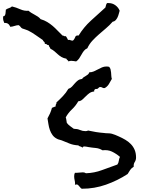

<svg xmlns="http://www.w3.org/2000/svg" viewBox="-338 -1127 933 1224"><path d="M529.3 -123Q529.3 -106.4 521 -94.2Q512.7 -82 514.6 -64.5Q501 -56.6 492.2 -43.9Q483.4 -31.2 475.6 -17.6Q411.1 24.4 337.4 50.3Q263.7 76.2 185.5 76.2Q180.7 76.2 176.8 71.8Q172.9 67.4 168.9 62.5Q165 57.6 160.6 53.2Q156.2 48.8 150.4 48.8Q143.6 48.8 139.6 51.8Q139.6 49.8 140.1 48.3Q140.6 46.9 140.6 44.9Q140.6 33.2 137.7 21Q134.8 8.8 134.8 -2.9Q134.8 -16.6 139.6 -25.4H151.4Q161.1 -25.4 170.4 -26.9Q179.7 -28.3 190.4 -28.3Q201.2 -28.3 210 -22.5Q263.7 -24.4 312 -42.5Q360.4 -60.5 410.2 -78.1Q418 -88.9 419.4 -102.1Q420.9 -115.2 426.8 -127Q401.4 -148.4 375.5 -160.6Q349.6 -172.9 315.4 -168.9Q294.9 -181.6 272 -183.6Q249 -185.5 225.6 -189.5Q219.7 -190.4 213.4 -191.9Q207 -193.4 200.2 -193.4Q195.3 -193.4 190.9 -190.9Q186.5 -188.5 188.5 -183.6Q183.6 -191.4 175.3 -192.9Q167 -194.3 161.1 -200.2Q129.9 -202.1 106.4 -211.4Q83 -220.7 54.7 -232.4Q46.9 -235.4 39.6 -236.8Q32.2 -238.3 25.4 -242.2Q7.8 -251 -2.9 -265.6Q-13.7 -280.3 -20 -298.3Q-26.4 -316.4 -29.3 -335.9Q-32.2 -355.5 -35.2 -372.1Q-26.4 -387.7 -19 -404.3Q-11.7 -420.9 -6.8 -439.5Q-1 -442.4 4.9 -444.3Q10.7 -446.3 17.6 -449.2Q16.6 -451.2 16.6 -454.1Q16.6 -459 20 -463.9Q23.4 -468.8 21.5 -473.6Q43 -493.2 63 -514.2Q83 -535.2 97.7 -560.5Q112.3 -565.4 121.1 -575.2Q129.9 -585 138.7 -595.2Q147.5 -605.5 158.2 -613.8Q168.9 -622.1 185.5 -624Q189.5 -630.9 196.3 -635.3Q203.1 -639.6 210 -643.6Q216.8 -647.5 222.7 -652.3Q228.5 -657.2 231.4 -666Q247.1 -666 260.3 -671.9Q273.4 -677.7 286.1 -684.6Q298.8 -691.4 312 -697.3Q325.2 -703.1 340.8 -703.1Q344.7 -703.1 348.6 -702.6Q352.5 -702.1 357.4 -701.2Q364.3 -694.3 366.7 -685.1Q369.1 -675.8 370.1 -665Q371.1 -654.3 371.6 -643.6Q372.1 -632.8 375 -624Q366.2 -607.4 356 -590.8Q345.7 -574.2 329.1 -565.4H327.1Q320.3 -564.5 314.5 -568.4Q308.6 -572.3 300.8 -572.3Q295.9 -572.3 293 -569.3L288.1 -564.5Q286.1 -562.5 282.7 -560.5Q279.3 -558.6 273.4 -560.5Q259.8 -555.7 262.7 -543.9Q244.1 -542 231.4 -532.7Q218.8 -523.4 208 -512.2Q197.3 -501 186.5 -491.7Q175.8 -482.4 161.1 -481.4Q144.5 -452.1 120.6 -429.7Q96.7 -407.2 81.1 -378.9Q84 -371.1 85 -362.3Q85.9 -353.5 87.9 -343.8Q96.7 -332 108.9 -323.2Q121.1 -314.5 132.8 -305.7H135.7Q155.3 -305.7 171.9 -298.3Q188.5 -291 207 -291Q216.8 -291 223.6 -294.9Q249 -289.1 273.9 -285.2Q298.8 -281.2 324.2 -279.3Q336.9 -277.3 350.1 -277.3Q363.3 -277.3 375 -274.4Q385.7 -271.5 396.5 -267.1Q407.2 -262.7 418 -257.8Q440.4 -248 460.4 -236.3Q480.5 -224.6 496.1 -208.5Q511.7 -192.4 520.5 -171.4Q529.3 -150.4 529.3 -123ZM424.8 -1058.6Q421.9 -1048.8 418.9 -1037.6Q416 -1026.4 411.1 -1016.1Q406.2 -1005.9 398.9 -998Q391.6 -990.2 379.9 -988.3Q360.4 -965.8 337.9 -946.8Q315.4 -927.7 293.5 -908.7Q271.5 -889.6 251.5 -868.2Q231.4 -846.7 218.8 -819.3Q205.1 -813.5 196.8 -802.7Q188.5 -792 181.6 -779.3Q174.8 -766.6 167 -754.9Q159.2 -743.2 147.5 -735.4Q139.6 -736.3 131.8 -737.8Q124 -739.3 116.2 -739.3Q106.4 -739.3 98.6 -735.4Q96.7 -741.2 91.8 -744.1Q86.9 -747.1 85 -752.9Q67.4 -755.9 54.7 -763.2Q42 -770.5 31.2 -780.3Q20.5 -790 9.3 -799.8Q-2 -809.6 -16.6 -816.4Q-18.6 -823.2 -22.5 -827.6Q-26.4 -832 -27.3 -839.8H-30.3Q-37.1 -839.8 -40.5 -844.2Q-43.9 -848.6 -51.8 -846.7Q-51.8 -857.4 -57.1 -860.8Q-62.5 -864.3 -65.4 -872.1Q-88.9 -887.7 -111.3 -903.8Q-133.8 -919.9 -159.2 -932.6Q-168.9 -936.5 -177.7 -939.5L-195.3 -945.3Q-202.1 -948.2 -207 -955.6Q-211.9 -962.9 -219.7 -966.8Q-233.4 -965.8 -246.1 -961.4Q-258.8 -957 -272.5 -956.1Q-283.2 -983.4 -310.5 -980.5L-316.4 -996.1Q-318.4 -1003.9 -318.4 -1012.7Q-318.4 -1019.5 -317.4 -1023.4Q-310.5 -1023.4 -307.6 -1027.8Q-304.7 -1032.2 -303.2 -1039.1Q-301.8 -1045.9 -301.8 -1053.2Q-301.8 -1060.5 -300.8 -1065.4Q-291 -1072.3 -280.8 -1075.2Q-270.5 -1078.1 -261.7 -1085.9Q-236.3 -1080.1 -209 -1067.9Q-181.6 -1055.7 -156.2 -1058.6Q-147.5 -1050.8 -137.7 -1044.9L-117.2 -1033.2Q-106.4 -1027.3 -96.7 -1021Q-86.9 -1014.6 -79.1 -1004.9Q-55.7 -998 -37.1 -986.8Q-18.6 -975.6 -2.4 -961.9Q13.7 -948.2 28.8 -932.1Q43.9 -916 60.5 -900.4Q66.4 -900.4 70.3 -897.5Q74.2 -894.5 82 -896.5Q85.9 -890.6 89.4 -884.8Q92.8 -878.9 95.7 -872.1Q97.7 -872.1 98.6 -872.6Q99.6 -873 101.6 -873Q106.4 -873 111.8 -870.6Q117.2 -868.2 124 -868.2H127Q133.8 -874 137.2 -881.3Q140.6 -888.7 144.5 -896.5Q151.4 -902.3 163.1 -900.4Q195.3 -953.1 241.2 -995.1Q287.1 -1037.1 334 -1079.1Q335.9 -1085.9 337.9 -1094.2Q339.8 -1102.5 344.7 -1107.4H354.5Q378.9 -1107.4 397.9 -1093.3Q417 -1079.1 424.8 -1058.6Z"/></svg>

Font: RockSalt
Style: Regular
Weight: 400
Designer: Squid
Foundry: Font Diner, Inc DBA Sideshow
Version: Version 1.000